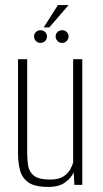

<svg xmlns="http://www.w3.org/2000/svg" viewBox="-20 -728 404 756"><path d="M170 8Q115 8 90 -11Q65 -30 58 -60.5Q51 -91 51 -123V-495H87V-132Q87 -106 90 -80Q93 -54 112 -37.5Q131 -21 177 -21Q210 -21 228.5 -32.5Q247 -44 256 -60Q265 -76 268 -89V-495H304V0H273L270 -50Q262 -29 237.5 -10.5Q213 8 170 8ZM139 -559Q129 -559 121.5 -566.5Q114 -574 114 -585Q114 -595 121.5 -602Q129 -609 139 -609Q150 -609 157.5 -602Q165 -595 165 -585Q165 -574 157.5 -566.5Q150 -559 139 -559ZM225 -559Q214 -559 206.5 -566.5Q199 -574 199 -585Q199 -595 206.5 -602Q214 -609 225 -609Q235 -609 242.5 -602Q250 -595 250 -585Q250 -574 242.5 -566.5Q235 -559 225 -559ZM152 -620 208 -708H250L174 -620Z"/></svg>

Font: Alumni Sans Thin ExtraLight
Style: Regular
Weight: 250
Version: Version 1.018